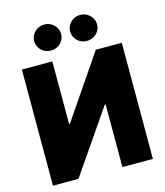

<svg xmlns="http://www.w3.org/2000/svg" viewBox="-133 -1029 969 1129"><g transform="rotate(-15 352.0 -464.5)"><path d="M233.4 -707V-327.1H239.3L498 -707H656.2V0H470.7V-381.8H465.8L203.1 0H47.9V-707ZM161.1 -849.6Q161.1 -871.1 172.1 -889.2Q183.1 -907.2 202.1 -918Q221.2 -928.7 244.1 -928.7Q265.6 -928.7 284.4 -918Q303.2 -907.2 314.2 -888.9Q325.2 -870.6 325.2 -849.6Q325.2 -828.1 314.2 -809.8Q303.2 -791.5 284.4 -781Q265.6 -770.5 244.1 -770.5Q221.2 -770.5 202.1 -781Q183.1 -791.5 172.1 -809.8Q161.1 -828.1 161.1 -849.6ZM379.9 -849.6Q379.9 -870.6 390.9 -888.9Q401.9 -907.2 420.7 -918Q439.5 -928.7 461.9 -928.7Q483.9 -928.7 502.7 -918Q521.5 -907.2 532.7 -888.9Q543.9 -870.6 543.9 -849.6Q543.9 -828.1 533 -809.8Q522 -791.5 502.9 -781Q483.9 -770.5 461.9 -770.5Q439.5 -770.5 420.7 -781Q401.9 -791.5 390.9 -809.8Q379.9 -828.1 379.9 -849.6Z"/></g></svg>

Font: Pretendard JP Black
Style: Regular
Weight: 900
Designer: Base glyphs from Inter by Rasmus Andersson; Hangeul glyphs from Noto Sans CJK(Source Han Sans) by Jang Soo-young and Kan
Foundry: Kil Hyung-jin
Version: Version 1.309